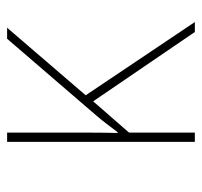

<svg xmlns="http://www.w3.org/2000/svg" viewBox="-34 -534 568 540"><g transform="rotate(-90 250.0 -264.0)"><path d="M147 0V-185L235 -286L430 0H458L252 -307L442 -528H411L195 -277Q183 -263 172 -248.5Q161 -234 148 -217H146Q147 -258 147 -295Q147 -332 147 -373V-528H121V0Z"/></g></svg>

Font: Noto Sans Mono UI Condensed Thin
Style: Regular
Weight: 250
Width: 3
Designer: Monotype Design team
Foundry: Monotype Imaging Inc.
Version: 1.000